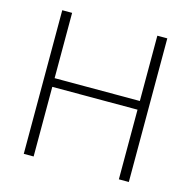

<svg xmlns="http://www.w3.org/2000/svg" viewBox="-104 -815 915 918"><g transform="rotate(15 353.0 -355.5)"><path d="M575.2 -344.7H127.9V-387.7H575.2ZM141.6 0H92.8V-710.9H141.6ZM612.8 0H563.5V-710.9H612.8Z"/></g></svg>

Font: Heebo ExtraLight
Style: Regular
Weight: 250
Designer: Oded Ezer
Foundry: Ezer Type House
Version: Version 3.100